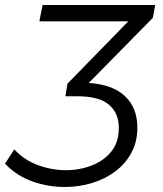

<svg xmlns="http://www.w3.org/2000/svg" viewBox="-114 -546 649 766"><path d="M144 200Q78 200 15.5 178Q-47 156 -94 107L-57 50Q-17 93 38 113Q93 133 149 133Q204 133 252.5 114Q301 95 330.5 58Q360 21 360 -36Q360 -95 320.5 -128.5Q281 -162 194 -162H147L155 -212L398 -461H43L56 -526H505L496 -475L240 -215Q335 -209 384.5 -162.5Q434 -116 434 -37Q434 20 410 64Q386 108 345 138.5Q304 169 252 184.5Q200 200 144 200Z"/></svg>

Font: Montserrat
Style: Italic
Weight: 400
Italic angle: -11.3°
Designer: Julieta Ulanovsky
Foundry: Julieta Ulanovsky
Version: Version 9.000; ttfautohint (v1.8.4.7-5d5b)